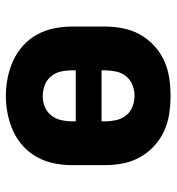

<svg xmlns="http://www.w3.org/2000/svg" viewBox="6 -586 589 640"><g transform="rotate(-90 300.0 -266.5)"><path d="M300 8Q270 8 240 3.5Q210 -1 182.5 -13.5Q155 -26 132.5 -47Q110 -68 95.5 -94Q81 -120 75 -150Q69 -180 69 -210V-320Q69 -350 75 -380Q81 -410 95.5 -436.5Q110 -463 132.5 -483.5Q155 -504 182.5 -516.5Q210 -529 240 -535Q270 -541 300 -541Q330 -541 360 -535Q390 -529 417.5 -516.5Q445 -504 467.5 -483.5Q490 -463 504.5 -436.5Q519 -410 525 -380Q531 -350 531 -320V-210Q531 -180 525 -150Q519 -120 504.5 -94Q490 -68 467.5 -47Q445 -26 417.5 -13.5Q390 -1 360 3.5Q330 8 300 8ZM215 -308H385V-320Q385 -339 381 -357.5Q377 -376 365 -390.5Q353 -405 335 -411.5Q317 -418 299 -418Q280 -418 263 -411Q246 -404 234.5 -389.5Q223 -375 219 -356.5Q215 -338 215 -320ZM300 -112Q318 -112 336 -119Q354 -126 365.5 -140.5Q377 -155 381 -173.5Q385 -192 385 -210V-222H215V-210Q215 -192 219 -173.5Q223 -155 234.5 -140.5Q246 -126 264 -119Q282 -112 300 -112Z"/></g></svg>

Font: Iosevka Curly Heavy Extended
Style: Regular
Weight: 900
Width: 7
Monospace: yes
Designer: Belleve Invis
Foundry: Belleve Invis
Version: Version 11.1.0; ttfautohint (v1.8.3)